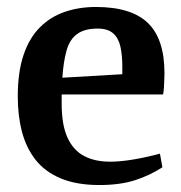

<svg xmlns="http://www.w3.org/2000/svg" viewBox="-20 -521 519 551"><path d="M265 10Q200 10 154.5 -9Q109 -28 82 -62.5Q55 -97 43 -143Q31 -189 31 -244Q31 -314 47.5 -363Q64 -412 94.5 -442.5Q125 -473 166 -487Q207 -501 255 -501Q357 -501 404.5 -455Q452 -409 452 -311Q452 -304 451.5 -293Q451 -282 450.5 -271Q450 -260 448 -250H157V-223Q157 -163 173.5 -126.5Q190 -90 221 -73.5Q252 -57 296 -57Q326 -57 364 -63.5Q402 -70 439 -80L446 -41Q411 -18 368 -4Q325 10 265 10ZM159 -298 331 -308V-330Q331 -363 325.5 -387.5Q320 -412 304.5 -425.5Q289 -439 260 -439Q223 -439 201.5 -423.5Q180 -408 171 -376Q162 -344 159 -298Z"/></svg>

Font: Manuale SemiBold
Style: Regular
Weight: 600
Version: Version 1.002